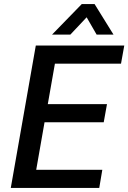

<svg xmlns="http://www.w3.org/2000/svg" viewBox="-20 -924 631 944"><path d="M156 -700H591L575 -611H250L215 -412H506L490 -323H199L158 -89H483L468 0H33ZM382 -904H445L538 -754H455L406 -839L326 -754H236Z"/></svg>

Font: Sarabun Medium
Style: Italic
Weight: 500
Italic angle: -10°
Designer: Suppakit Chalermlarp | Katatrad Co.,Ltd.
Foundry: Cadson Demak Co.,Ltd.
Version: Version 1.000; ttfautohint (v1.6)